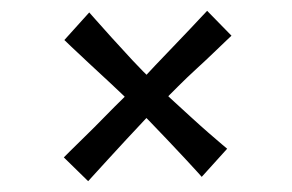

<svg xmlns="http://www.w3.org/2000/svg" viewBox="-20 -470 540 355"><path d="M400 -195 353 -143Q353 -143 344.5 -152.5Q336 -162 321 -178Q306 -194 289 -212Q272 -230 255 -247.5Q238 -265 224 -278Q207 -295 185.5 -315Q164 -335 144 -353.5Q124 -372 111.5 -384Q99 -396 99 -396L145 -447Q145 -447 156.5 -434Q168 -421 186 -401Q204 -381 224.5 -359Q245 -337 264 -319Q278 -304 296 -287.5Q314 -271 332 -254.5Q350 -238 365.5 -224.5Q381 -211 390.5 -203Q400 -195 400 -195ZM143 -135 98 -179Q98 -179 108.5 -189.5Q119 -200 136.5 -217Q154 -234 173 -253.5Q192 -273 210 -290.5Q228 -308 240 -320Q251 -332 267 -349Q283 -366 300 -383.5Q317 -401 331 -416Q345 -431 354 -440.5Q363 -450 363 -450L408 -404Q408 -404 399 -395.5Q390 -387 375.5 -373Q361 -359 343.5 -343Q326 -327 309.5 -310.5Q293 -294 280 -281Q267 -269 249.5 -250.5Q232 -232 213.5 -212Q195 -192 179 -174.5Q163 -157 153 -146Q143 -135 143 -135Z"/></svg>

Font: Truculenta
Style: Regular
Weight: 400
Designer: Ivan Castro, Eva Sanz & Omnibus-Type Team
Foundry: Omnibus-Type
Version: Version 1.002